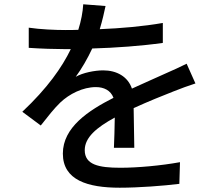

<svg xmlns="http://www.w3.org/2000/svg" viewBox="-20 -824 1040 895"><path d="M472 -796 368 -804C366 -768 358 -726 345 -685C325 -684 305 -684 286 -684C238 -684 167 -687 114 -695V-601C170 -597 239 -595 281 -595C290 -595 300 -595 310 -595C269 -510 201 -413 84 -303L170 -239C203 -281 232 -318 261 -346C303 -386 366 -418 427 -418C464 -418 496 -403 509 -368C393 -309 273 -231 273 -108C273 16 389 51 538 51C628 51 744 42 816 33L819 -68C731 -52 622 -42 541 -42C440 -42 375 -56 375 -124C375 -183 429 -229 515 -276C514 -227 513 -170 511 -135H606C605 -183 604 -263 603 -320C673 -352 738 -378 789 -398C819 -410 862 -426 891 -435L850 -527C818 -511 789 -498 755 -483C708 -461 657 -440 595 -411C576 -467 524 -496 461 -496C422 -496 366 -485 333 -466C361 -504 388 -551 410 -598C518 -601 641 -610 739 -624V-717C648 -701 543 -692 445 -688C458 -731 466 -768 472 -796Z"/></svg>

Font: Noto Sans HK Medium
Style: Regular
Weight: 500
Designer: Ryoko NISHIZUKA 西塚涼子 (kana, bopomofo & ideographs); Paul D. Hunt (Latin, Greek & Cyrillic); Sandoll Communications 산돌커뮤니
Foundry: Adobe
Version: Version 2.002;hotconv 1.0.116;makeotfexe 2.5.65601